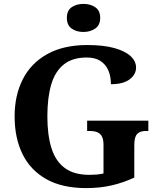

<svg xmlns="http://www.w3.org/2000/svg" viewBox="-20 -955 809 985"><path d="M423 10Q299 10 217.5 -36Q136 -82 95.5 -164.5Q55 -247 55 -358Q55 -466 97 -548.5Q139 -631 222.5 -677.5Q306 -724 428 -724Q511 -724 566.5 -708.5Q622 -693 650 -667Q678 -641 678 -608Q678 -573 645 -548Q612 -523 549 -523Q549 -564 535.5 -594.5Q522 -625 495 -642.5Q468 -660 425 -660Q352 -660 307.5 -624.5Q263 -589 243 -522Q223 -455 223 -358Q223 -262 244 -195Q265 -128 312.5 -93Q360 -58 438 -58Q457 -58 475.5 -59.5Q494 -61 511 -65V-212Q511 -239 503 -254.5Q495 -270 479.5 -276.5Q464 -283 440 -283H427V-336H741V-283H728Q708 -283 694.5 -276Q681 -269 675 -253Q669 -237 669 -208V-44Q611 -17 551 -3.5Q491 10 423 10ZM408.1 -791Q372 -791 347.5 -808.5Q323 -826 323 -863Q323 -901 347.7 -918Q372.5 -935 408.5 -935Q443 -935 468.5 -918Q494 -901 494 -863Q494 -826 468.4 -808.5Q442.8 -791 408.1 -791Z"/></svg>

Font: Noto Serif Tamil
Style: Regular
Weight: 400
Designer: Indian Type Foundry, Tom Grace, and the Monotype Design Team
Foundry: Monotype Imaging Inc.
Version: Version 2.003